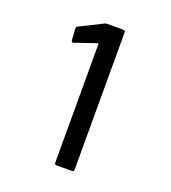

<svg xmlns="http://www.w3.org/2000/svg" viewBox="-129 -797 798 894"><g transform="rotate(20 270.0 -350.0)"><path d="M250 -700H329Q339 -700 339 -690V-10Q339 0 329 0H253Q243 0 243 -10V-597Q243 -599 241.5 -600Q240 -601 238 -600L133 -564Q131 -563 128 -563Q122 -563 121 -571L117 -628Q117 -638 123 -640L237 -697Q243 -700 250 -700Z"/></g></svg>

Font: Amber EN Medium
Style: Regular
Weight: 500
Designer: Jeremy Tribby
Foundry: Tribby Type Co.
Version: Version 1.403 November 24, 2021